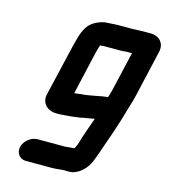

<svg xmlns="http://www.w3.org/2000/svg" viewBox="-111 -796 809 921"><g transform="rotate(15 293.5 -335.0)"><path d="M303 -589C310 -590 316 -590 321 -591H407C415 -591 425 -592 434 -593H461L418 -407C416 -398 414 -388 410 -377C409 -372 407 -366 405 -360C388 -358 367 -355 350 -351C337 -348 325 -347 311 -344L299 -342L276 -340C269 -339 261 -338 254 -337C251 -337 247 -337 243 -336L292 -550C295 -564 300 -576 303 -589ZM269 -77H130C99 -77 66 -51 59 -20C52 11 72 38 103 38H228C244 38 259 37 272 35C275 35 278 35 281 34H318C360 34 403 -7 418 -50C424 -68 432 -84 438 -105C458 -163 482 -227 500 -290C511 -331 524 -365 533 -406L585 -633C595 -675 568 -708 523 -708H484C464 -708 450 -706 434 -706H357C345 -706 334 -704 323 -704C291 -704 270 -697 247 -684C217 -666 203 -639 191 -601C187 -585 181 -566 177 -548L118 -296C108 -253 139 -220 187 -220C196 -220 206 -220 215 -221L239 -223C247 -224 255 -224 262 -225L285 -228C295 -229 305 -230 315 -233C319 -234 322 -235 325 -235C338 -236 352 -240 365 -242H370C355 -199 338 -155 327 -115C323 -100 318 -93 313 -81C310 -81 307 -81 304 -80C291 -80 280 -78 269 -77Z"/></g></svg>

Font: Electronic
Style: UltHvIt
Weight: 900
Version: Version 1.011